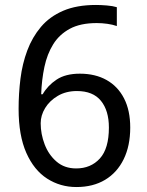

<svg xmlns="http://www.w3.org/2000/svg" viewBox="-20 -744 591 774"><path d="M288 10Q223 10 170 -24Q117 -58 86 -128Q55 -198 55 -305Q55 -367 62.5 -427Q70 -487 90 -540.5Q110 -594 145 -635.5Q180 -677 234.5 -700.5Q289 -724 367 -724Q386 -724 410.5 -722Q435 -720 451 -715V-639Q434 -645 412.5 -648Q391 -651 370 -651Q304 -651 261.5 -628Q219 -605 194.5 -565.5Q170 -526 159 -474Q148 -422 146 -364H152Q172 -399 208 -423Q244 -447 302 -447Q364 -447 409.5 -421.5Q455 -396 480 -347.5Q505 -299 505 -230Q505 -156 478.5 -102Q452 -48 403.5 -19Q355 10 288 10ZM287 -65Q346 -65 382.5 -105Q419 -145 419 -230Q419 -298 387 -337.5Q355 -377 290 -377Q246 -377 213 -357.5Q180 -338 162 -308.5Q144 -279 144 -247Q144 -204 160 -162Q176 -120 208 -92.5Q240 -65 287 -65Z"/></svg>

Font: ltamil25
Style: Book
Weight: 400
Designer: Jelle Bosma - Monotype Design Team
Foundry: Monotype Imaging Inc.
Version: Version 2.003